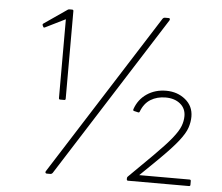

<svg xmlns="http://www.w3.org/2000/svg" viewBox="-52 -793 984 851"><g transform="rotate(5 440.0 -367.0)"><path d="M186 0Q182 0 180.5 -3Q179 -6 181 -10L638 -729Q642 -734 647 -734H664Q669 -734 670 -731Q671 -728 669 -724L212 -5Q208 0 203 0ZM548 0Q542 0 542 -6V-11Q542 -15 545 -18L651 -123Q704 -176 729.5 -208Q755 -240 763.5 -262.5Q772 -285 772 -307Q772 -341 747 -361.5Q722 -382 682 -382Q644 -382 615.5 -364.5Q587 -347 573 -310Q571 -304 565 -306L548 -310Q542 -311 544 -318Q559 -362 596 -387Q633 -412 682 -412Q732 -412 767.5 -383Q803 -354 803 -307Q803 -283 794.5 -257.5Q786 -232 758 -196.5Q730 -161 672 -104L595 -29H819Q825 -29 825 -23V-6Q825 0 819 0ZM217 -332Q211 -332 211 -338V-689L122 -645Q116 -642 114 -647L111 -653Q109 -658 113 -661L216 -732Q219 -734 223 -734H235Q241 -734 241 -728V-338Q241 -332 235 -332Z"/></g></svg>

Font: LINE Seed Sans App Thin
Style: Regular
Weight: 250
Designer: LINE VX Design & Dalton Maag Ltd & Sandoll Inc
Foundry: Dalton Maag Ltd
Version: Version 1.003